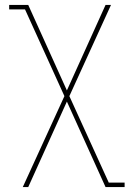

<svg xmlns="http://www.w3.org/2000/svg" viewBox="-20 -550 540 775"><path d="M72 205 240 -162 81 -512H17V-530H94L250 -185L406 -530H428L260 -162L419 187H483V205H406L250 -140L94 205Z"/></svg>

Font: Iosevka Slab Thin
Style: Regular
Weight: 100
Monospace: yes
Designer: Belleve Invis
Foundry: Belleve Invis
Version: Version 11.1.0; ttfautohint (v1.8.3)